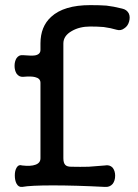

<svg xmlns="http://www.w3.org/2000/svg" viewBox="-20 -731 540 753"><path d="M138.7 -406.2V-110.4Q138.7 -91.8 119.1 -85Q100.6 -78.1 67.4 -82Q52.7 -86.9 44.9 -73.2Q38.1 -61.5 38.1 -43Q38.1 -23.4 44.9 -10.7Q52.7 3.9 67.4 2Q99.6 -3.9 187.5 -3.9Q275.4 -3.9 390.6 2Q410.2 3.9 421.9 -9.8Q431.6 -22.5 431.6 -42Q431.6 -60.5 421.9 -73.2Q410.2 -85.9 390.6 -82Q358.4 -79.1 328.1 -77.1Q295.9 -76.2 258.8 -77.1Q243.2 -77.1 236.3 -84Q228.5 -91.8 228.5 -110.4V-560.5Q228.5 -590.8 261.7 -609.4Q292 -627 334 -627Q362.3 -627 386.7 -625Q415 -621.1 437.5 -614.3Q454.1 -609.4 467.8 -620.1Q481.4 -628.9 486.3 -646.5Q491.2 -664.1 485.4 -677.7Q477.5 -693.4 459 -697.3Q423.8 -706.1 397.5 -709Q372.1 -710.9 334 -710.9Q230.5 -710.9 180.7 -665Q138.7 -627 138.7 -560.5V-535.2Q138.7 -517.6 117.2 -513.7Q103.5 -511.7 70.3 -514.6Q54.7 -516.6 44.9 -502.9Q37.1 -490.2 37.1 -472.7Q37.1 -455.1 44.9 -442.4Q54.7 -428.7 70.3 -429.7Q102.5 -432.6 117.2 -428.7Q138.7 -423.8 138.7 -406.2Z"/></svg>

Font: Gungsuh
Style: Regular
Weight: 400
Version: Version 2.21